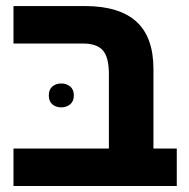

<svg xmlns="http://www.w3.org/2000/svg" viewBox="-20 -622 631 642"><path d="M344.1 0V-374.2Q344.1 -430.4 323.9 -453.5Q303.7 -476.5 256.6 -476.5H25.1V-601.8H262.6Q378.4 -601.8 435.7 -550Q493.1 -498.1 493.1 -391.2V0ZM25.1 0V-125.3H571.1V0ZM143.2 -303Q143.2 -322.9 155.2 -332.9Q167.1 -342.9 185.1 -342.9Q202 -342.9 214.5 -332.9Q226.9 -322.9 226.9 -303Q226.9 -283 214.5 -273Q202 -263 185.1 -263Q167.1 -263 155.2 -273Q143.2 -283 143.2 -303Z"/></svg>

Font: Noto Sans Hebrew
Style: Regular
Weight: 400
Designer: Monotype Design Team
Foundry: Monotype Imaging Inc.
Version: Version 2.003;January 10, 2023;FontCreator 14.0.0.2877 64-bi